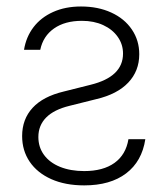

<svg xmlns="http://www.w3.org/2000/svg" viewBox="-20 -558 514 589"><path d="M228.5 -538.1Q280.8 -538.1 321.3 -519.5Q361.8 -501 384.5 -467.5Q407.2 -434.1 407.2 -391.6Q407.2 -340.3 373.5 -304.7Q339.8 -269 275.4 -253.9L193.4 -233.4Q145.5 -221.7 121.6 -197.5Q97.7 -173.3 97.7 -137.7Q97.7 -106.4 115 -82.8Q132.3 -59.1 164.3 -46.1Q196.3 -33.2 238.3 -33.2Q296.4 -33.2 331.3 -58.3Q366.2 -83.5 374 -130.9H425.8Q415.5 -63 366.9 -26.1Q318.4 10.7 238.3 10.7Q180.2 10.7 137.2 -8.5Q94.2 -27.8 71 -62Q47.9 -96.2 47.9 -140.6Q47.9 -192.4 80.1 -227.3Q112.3 -262.2 175.8 -277.3L257.8 -297.9Q357.4 -322.3 357.4 -393.6Q357.4 -421.9 341.3 -444.8Q325.2 -467.8 296.6 -481Q268.1 -494.1 231.4 -494.1Q179.2 -494.1 145.8 -470.7Q112.3 -447.3 103.5 -405.3H53.7Q60.1 -444.8 82.8 -474.6Q105.5 -504.4 142.8 -521.2Q180.2 -538.1 228.5 -538.1Z"/></svg>

Font: Pretendard ExtraLight
Style: Regular
Weight: 200
Designer: Base glyphs from Inter by Rasmus Andersson; Hangeul glyphs from Noto Sans CJK(Source Han Sans) by Jang Soo-young and Kan
Foundry: Kil Hyung-jin
Version: Version 1.309